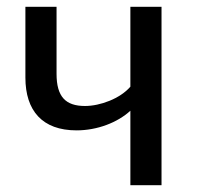

<svg xmlns="http://www.w3.org/2000/svg" viewBox="-20 -547 589 567"><path d="M365 -527V-291C335 -256 276 -234 231 -234C174 -234 147 -261 147 -329V-527H55V-318C55 -220 105 -162 206 -162C267 -162 327 -185 365 -220V0H457V-527Z"/></svg>

Font: Fira Math
Style: Regular
Weight: 400
Designer: Xiangdong Zeng
Foundry: Xiangdong Zeng
Version: Version 0.3.4